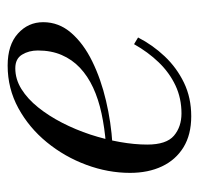

<svg xmlns="http://www.w3.org/2000/svg" viewBox="-29 -481 520 502"><g transform="rotate(-90 231.0 -230.0)"><path d="M178 10Q130 10 97 -10.2Q64 -30.5 47 -66.5Q30 -102.5 30 -150Q30 -207.5 51 -264.2Q72 -321 110 -367.5Q148 -414 199.2 -442Q250.5 -470 310.5 -470Q364.5 -470 394.2 -443.2Q424 -416.5 424 -377Q424 -336 396 -303.8Q368 -271.5 321.5 -248.8Q275 -226 218.5 -212.8Q162 -199.5 105 -196V-213Q148 -216.5 185.2 -224.5Q222.5 -232.5 252.8 -246.5Q283 -260.5 304.8 -281Q326.5 -301.5 338.2 -328.8Q350 -356 350 -391Q350 -414.5 339.2 -432.2Q328.5 -450 303.5 -450Q275 -450 249.2 -434Q223.5 -418 201.2 -390.2Q179 -362.5 161 -327.5Q143 -292.5 130.2 -253.8Q117.5 -215 110.8 -176.8Q104 -138.5 104 -105Q104 -55 127.2 -35.2Q150.5 -15.5 185.5 -15.5Q225 -15.5 258.5 -31.2Q292 -47 319 -75Q346 -103 366.5 -139.5L384 -129Q364.5 -91 334.8 -59.5Q305 -28 265.8 -9Q226.5 10 178 10Z"/></g></svg>

Font: Bodoni Moda 11pt
Style: Italic
Weight: 400
Italic angle: -13°
Version: Version 2.004